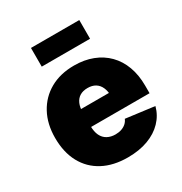

<svg xmlns="http://www.w3.org/2000/svg" viewBox="-175 -871 954 1008"><g transform="rotate(-30 302.0 -367.0)"><path d="M310.1 9.8Q223.1 9.8 160.2 -23.7Q97.2 -57.1 63.2 -119.9Q29.3 -182.6 29.3 -270Q29.3 -354 63.5 -417Q97.7 -480 159.4 -514.9Q221.2 -549.8 305.2 -549.8Q366.7 -549.8 416.7 -530.5Q466.8 -511.2 502.4 -475.1Q538.1 -439 557.1 -387.5Q576.2 -335.9 576.2 -271.5V-225.6H89.8V-333.5H484.9L393.6 -311Q393.6 -343.8 383.5 -366.2Q373.5 -388.7 354.5 -400.4Q335.4 -412.1 307.6 -412.1Q279.3 -412.1 260.3 -400.4Q241.2 -388.7 231.4 -366.2Q221.7 -343.8 221.7 -311V-232.4Q221.7 -196.8 232.9 -173.6Q244.1 -150.4 265.1 -138.9Q286.1 -127.4 314 -127.4Q334.5 -127.4 350.8 -133.1Q367.2 -138.7 378.9 -149.2Q390.6 -159.7 396.5 -174.3L569.3 -151.9Q556.2 -102.5 521.2 -66.2Q486.3 -29.8 432.9 -10Q379.4 9.8 310.1 9.8ZM448.7 -742.7V-629.4H155.8V-742.7Z"/></g></svg>

Font: Inter 16pt Black
Style: Regular
Weight: 900
Version: Version 4.001;git-66647c0bb